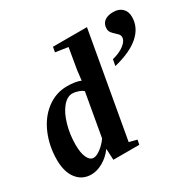

<svg xmlns="http://www.w3.org/2000/svg" viewBox="-153 -862 1057 1040"><g transform="rotate(-30 375.5 -342.0)"><path d="M134.8 9.8Q79.1 9.8 45.4 -33.2Q11.7 -76.2 11.7 -151.4Q11.7 -237.8 43.2 -311.5Q74.7 -385.3 131.6 -428Q188.5 -470.7 257.8 -470.7Q311 -470.7 342.8 -457L344.2 -471.7L349.6 -517.6L372.1 -650.4L293.9 -662.1L299.8 -693.8H512.2L396.5 -41.5L444.8 -29.3L439 0H276.9L273.4 -70.3Q244.6 -31.7 207.5 -11Q170.4 9.8 134.8 9.8ZM140.1 -172.9Q140.1 -120.1 154.1 -91.3Q168 -62.5 190.4 -62.5Q209 -62.5 235.1 -82Q261.2 -101.6 281.7 -130.4L329.1 -398.9Q319.3 -408.7 299.1 -415.5Q278.8 -422.4 263.7 -422.4Q230.5 -422.4 201.9 -387.7Q173.3 -353 156.7 -293.9Q140.1 -234.9 140.1 -172.9ZM675.8 -693.8Q710.4 -693.8 731 -674.1Q751.5 -654.3 751.5 -620.1Q751.5 -555.2 698.5 -507.6Q645.5 -460 540 -434.1L547.4 -473.1Q594.2 -484.9 622.3 -506.8Q650.4 -528.8 650.4 -551.8Q650.4 -564 642.6 -572.5Q634.8 -581.1 625.2 -589.4Q615.7 -597.7 607.9 -607.9Q600.1 -618.2 600.1 -633.8Q600.1 -662.6 620.1 -678.2Q640.1 -693.8 675.8 -693.8Z"/></g></svg>

Font: Liberation Serif
Style: Bold Italic
Weight: 700
Italic angle: -16.333°
Designer: Steve Matteson
Foundry: Ascender Corporation
Version: Version 2.1.5